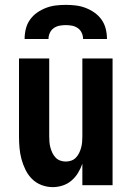

<svg xmlns="http://www.w3.org/2000/svg" viewBox="-20 -760 540 788"><path d="M196 8Q173 8 150.5 -0.5Q128 -9 111.5 -25.5Q95 -42 84.5 -63.5Q74 -85 68 -107.5Q62 -130 60 -153.5Q58 -177 58 -200V-520H182V-200Q182 -188 183 -176.5Q184 -165 187 -154Q190 -143 195 -132.5Q200 -122 208 -113.5Q216 -105 227 -101Q238 -97 250 -97Q262 -97 273 -101Q284 -105 292 -113.5Q300 -122 305 -132.5Q310 -143 313 -154Q316 -165 317 -176.5Q318 -188 318 -200V-520H442V0H318V-88Q311 -68 300 -50Q289 -32 273 -18.5Q257 -5 237 1.5Q217 8 196 8ZM81 -600Q81 -621 86 -641.5Q91 -662 103 -679Q115 -696 132 -708Q149 -720 168.5 -727.5Q188 -735 208.5 -737.5Q229 -740 250 -740Q271 -740 291.5 -737.5Q312 -735 331.5 -727.5Q351 -720 368 -708Q385 -696 397 -679Q409 -662 414 -641.5Q419 -621 419 -600H321Q321 -613 315.5 -625Q310 -637 299.5 -644.5Q289 -652 276 -654.5Q263 -657 250 -657Q237 -657 224 -654.5Q211 -652 200.5 -644.5Q190 -637 184.5 -625Q179 -613 179 -600Z"/></svg>

Font: Iosevka Term Curly Extrabold
Style: Regular
Weight: 800
Designer: Belleve Invis
Foundry: Belleve Invis
Version: Version 32.3.0